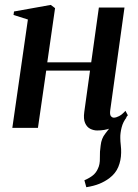

<svg xmlns="http://www.w3.org/2000/svg" viewBox="-20 -534 576 802"><path d="M340.5 248 332.5 219Q354.5 209.5 368 198.5Q381.5 187.5 388.5 171.5Q398 153 397.2 126Q396.5 99 400.5 73.5Q403.5 44.5 419.5 24.5Q435.5 4.5 446.5 -10.5L509.5 -44.5Q494 -25.5 488 -1.5Q482 22.5 482.5 42Q482.5 56 484.5 72.5Q486.5 89 486 104.5Q485.5 136 474.2 163.2Q463 190.5 436.5 210.5Q417.5 224.5 394.8 233.8Q372 243 340.5 248ZM440.5 -74Q438 -55.5 443.2 -49Q448.5 -42.5 455.5 -42.5Q465 -42.5 477.5 -49Q490 -55.5 504 -71L514 -52.5Q502.5 -37.5 484.5 -22.8Q466.5 -8 442 1.5Q417.5 11 386 11Q371 11 357 4Q343 -3 335.5 -20Q328 -37 332 -66L356 -239H173L138.5 0H31.5L96.5 -452.5L36.5 -471.5L38.5 -486L192 -513.5L210 -500L177.5 -273.5H361L393 -502.5H500Z"/></svg>

Font: Merriweather 144pt Medium
Style: Italic
Weight: 500
Italic angle: -7.8°
Version: Version 2.101